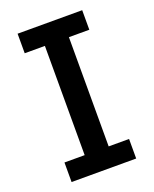

<svg xmlns="http://www.w3.org/2000/svg" viewBox="-132 -774 681 849"><g transform="rotate(-20 208.0 -349.0)"><path d="M56 0V-92H151V-606H56V-698H360V-606H264V-92H360V0Z"/></g></svg>

Font: IBM Plex Sans Thai Medium
Style: Regular
Weight: 500
Designer: Mike Abbink, Paul van der Laan, Pieter van Rosmalen, Ben Mitchell, Mark Frömberg
Foundry: Bold Monday
Version: Version 1.1